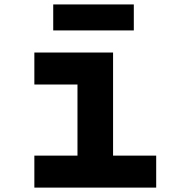

<svg xmlns="http://www.w3.org/2000/svg" viewBox="-20 -854 790 874"><path d="M136.4 -614.9H494.7V-145.6H691V0H136.4V-145.6H332.7V-469.3H136.4ZM222.3 -715.5V-833.8H589.1V-715.5Z"/></svg>

Font: Martian Mono SemiExpanded
Style: Regular
Weight: 400
Width: 6
Monospace: yes
Designer: Roman Shamin
Foundry: Evil Martians
Version: Version 1.000